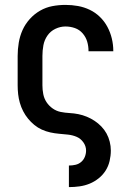

<svg xmlns="http://www.w3.org/2000/svg" viewBox="-20 -548 540 783"><path d="M261 215V127H262Q275 127 288 124Q301 121 311 112.5Q321 104 326 91.5Q331 79 331 66Q331 48 320 32.5Q309 17 292.5 10Q276 3 257.5 1Q239 -1 221 -2.5Q203 -4 185 -8Q167 -12 150.5 -19.5Q134 -27 120 -38.5Q106 -50 94.5 -64Q83 -78 74.5 -94.5Q66 -111 61 -128.5Q56 -146 54 -164Q52 -182 52 -200V-320Q52 -347 56.5 -374Q61 -401 72 -425.5Q83 -450 101.5 -470.5Q120 -491 143.5 -504.5Q167 -518 193.5 -523Q220 -528 247 -528Q273 -528 298 -523.5Q323 -519 346 -508Q369 -497 387.5 -479Q406 -461 418 -438.5Q430 -416 436 -391Q442 -366 442 -341V-339H341V-340Q341 -360 335.5 -378.5Q330 -397 317 -412Q304 -427 285.5 -433.5Q267 -440 247 -440Q226 -440 206 -430.5Q186 -421 173.5 -403Q161 -385 157 -363.5Q153 -342 153 -320V-200Q153 -182 156.5 -164Q160 -146 170 -131Q180 -116 195 -105.5Q210 -95 227.5 -91.5Q245 -88 263.5 -87Q282 -86 299.5 -82.5Q317 -79 334 -72Q351 -65 366 -55Q381 -45 393.5 -32Q406 -19 414.5 -3.5Q423 12 427.5 30Q432 48 432 66Q432 87 427 108.5Q422 130 410.5 148Q399 166 382 179.5Q365 193 345.5 201Q326 209 304.5 212Q283 215 262 215Z"/></svg>

Font: Iosevka SS18 Semibold
Style: Regular
Weight: 600
Monospace: yes
Designer: Belleve Invis
Foundry: Belleve Invis
Version: Version 25.1.1; ttfautohint (v1.8.4)